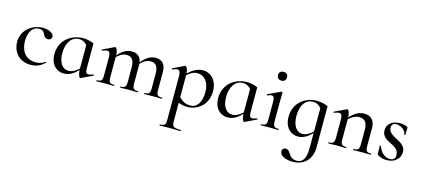

<svg xmlns="http://www.w3.org/2000/svg" viewBox="-66 -1162 4395 2004"><g transform="rotate(15 2131.5 -160.0)"><path d="M232 12C292 12 337 -8 383 -50C387 -53 380 -60 376 -58C344 -36 313 -27 277 -27C159 -27 112 -114 112 -216C112 -310 153 -375 224 -375C261 -375 274 -359 287 -331C297 -310 312 -293 337 -293C365 -293 380 -313 378 -333C374 -369 320 -395 259 -395C154 -395 35 -319 35 -185C35 -91 94 12 232 12Z M891 -60C869 -52 853 -47 842 -47C818 -47 809 -64 809 -108V-374C775 -389 735 -399 693 -399C565 -399 444 -313 444 -162C444 -49 511 10 590 10C654 10 702 -27 741 -68C744 -19 758 11 768 11C770 11 771 11 773 10L897 -49C901 -52 896 -63 891 -60ZM629 -30C562 -30 521 -94 521 -193C521 -301 571 -379 655 -379C688 -379 717 -367 741 -337V-84C711 -56 672 -30 629 -30Z M1647 -12C1597 -12 1586 -26 1586 -81V-274C1586 -357 1546 -397 1477 -397C1422 -397 1373 -367 1325 -308C1316 -367 1278 -397 1217 -397C1165 -397 1117 -369 1070 -314C1069 -367 1052 -396 1040 -396C1038 -396 1036 -395 1034 -394L910 -335C905 -333 910 -321 915 -324C937 -333 954 -338 967 -338C992 -338 1002 -319 1002 -275V-81C1002 -26 990 -12 941 -12C938 -12 938 0 941 0C966 0 1000 -2 1036 -2C1072 -2 1105 0 1130 0C1134 0 1134 -12 1130 -12C1081 -12 1070 -26 1070 -81V-295C1100 -328 1139 -348 1176 -348C1233 -348 1259 -312 1259 -235V-81C1259 -26 1247 -12 1199 -12C1195 -12 1195 0 1199 0C1224 0 1257 -2 1293 -2C1329 -2 1362 0 1387 0C1391 0 1391 -12 1387 -12C1338 -12 1327 -26 1327 -81V-279V-292C1357 -327 1397 -348 1436 -348C1492 -348 1518 -312 1518 -235V-81C1518 -26 1507 -12 1458 -12C1455 -12 1455 0 1458 0C1483 0 1516 -2 1552 -2C1588 -2 1622 0 1647 0C1651 0 1651 -12 1647 -12Z M1989 -399C1935 -399 1884 -375 1829 -321C1826 -369 1810 -395 1795 -395C1793 -395 1791 -395 1789 -393L1668 -335C1663 -333 1668 -322 1674 -324C1695 -334 1713 -339 1725 -339C1751 -339 1760 -319 1760 -274V194C1760 251 1750 263 1698 263C1695 263 1695 275 1698 275C1723 275 1758 273 1794 273C1843 273 1888 275 1924 275C1928 275 1928 263 1924 263C1843 263 1829 251 1829 194V-7C1861 7 1889 13 1927 13C2018 13 2144 -51 2144 -215C2144 -332 2071 -399 1989 -399ZM1954 -9C1895 -9 1860 -33 1829 -67V-302C1861 -333 1895 -355 1940 -355C2011 -355 2069 -296 2069 -184C2069 -69 2020 -9 1954 -9Z M2661 -60C2639 -52 2623 -47 2612 -47C2588 -47 2579 -64 2579 -108V-374C2545 -389 2505 -399 2463 -399C2335 -399 2214 -313 2214 -162C2214 -49 2281 10 2360 10C2424 10 2472 -27 2511 -68C2514 -19 2528 11 2538 11C2540 11 2541 11 2543 10L2667 -49C2671 -52 2666 -63 2661 -60ZM2399 -30C2332 -30 2291 -94 2291 -193C2291 -301 2341 -379 2425 -379C2458 -379 2487 -367 2511 -337V-84C2481 -56 2442 -30 2399 -30Z M2805 -506C2835 -506 2852 -524 2852 -555C2852 -584 2835 -601 2805 -601C2774 -601 2755 -584 2755 -555C2755 -524 2774 -506 2805 -506ZM2718 0C2743 0 2776 -2 2812 -2C2848 -2 2881 0 2906 0C2910 0 2910 -12 2906 -12C2857 -12 2846 -26 2846 -81V-267C2846 -332 2848 -372 2848 -386C2848 -390 2843 -396 2838 -396C2836 -396 2836 -396 2834 -395L2698 -331C2693 -329 2698 -317 2703 -319C2721 -328 2736 -332 2746 -332C2770 -332 2778 -312 2778 -265V-81C2778 -26 2766 -12 2718 -12C2714 -12 2714 0 2718 0Z M3218 -399C3092 -399 2974 -313 2974 -162C2974 -49 3040 13 3122 13C3184 13 3234 -27 3271 -64V94C3271 233 3224 260 3175 260C3076 260 3094 167 3032 167C3014 167 2995 177 2995 205C2995 250 3053 281 3135 281C3266 281 3339 194 3339 70V-374C3303 -389 3260 -399 3218 -399ZM3160 -26C3091 -26 3051 -93 3051 -193C3051 -301 3097 -379 3182 -379C3216 -379 3246 -365 3271 -334V-81C3241 -53 3201 -26 3160 -26Z M3906 -12C3857 -12 3846 -26 3846 -81V-276C3846 -354 3803 -398 3730 -398C3675 -398 3625 -370 3577 -315C3576 -367 3559 -396 3547 -396C3545 -396 3543 -395 3541 -394L3417 -335C3412 -333 3417 -321 3422 -324C3444 -333 3461 -338 3474 -338C3499 -338 3509 -319 3509 -275V-81C3509 -26 3497 -12 3448 -12C3445 -12 3445 0 3448 0C3473 0 3507 -2 3543 -2C3579 -2 3612 0 3637 0C3641 0 3641 -12 3637 -12C3588 -12 3577 -26 3577 -81V-295C3609 -329 3651 -349 3689 -349C3749 -349 3778 -314 3778 -237V-81C3778 -26 3766 -12 3717 -12C3714 -12 3714 0 3717 0C3742 0 3776 -2 3812 -2C3848 -2 3881 0 3906 0C3910 0 3910 -12 3906 -12Z M4032 -329C4032 -365 4054 -378 4083 -378C4133 -378 4189 -335 4189 -293C4189 -290 4200 -290 4200 -293C4200 -323 4203 -348 4203 -371C4203 -376 4200 -380 4193 -383C4166 -394 4143 -398 4117 -398C4048 -398 3978 -365 3978 -285C3978 -217 4029 -193 4077 -169C4120 -147 4165 -124 4166 -67C4167 -28 4145 -9 4107 -9C4054 -9 4007 -50 3984 -116C3982 -119 3972 -118 3972 -115L3974 -30C3974 -24 3977 -21 3980 -18C4014 4 4046 11 4078 11C4172 11 4223 -49 4223 -113C4223 -179 4169 -206 4119 -232C4075 -256 4032 -279 4032 -329Z"/></g></svg>

Font: Cormorant Infant Book
Style: Regular
Weight: 500
Designer: Christian Thalmann (Catharsis Fonts)
Version: Version 1.000;PS 002.000;hotconv 1.0.88;makeotf.lib2.5.64775